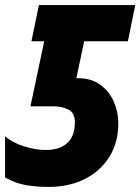

<svg xmlns="http://www.w3.org/2000/svg" viewBox="-24 -734 558 764"><path d="M168.9 9.8Q118.7 9.8 77.1 2.2Q35.6 -5.4 -3.9 -27.8V-191.9Q24.9 -166.5 71 -151.9Q117.2 -137.2 157.2 -137.2Q213.4 -137.2 243.7 -164.8Q273.9 -192.4 273.9 -248Q273.9 -284.7 248.5 -297.9Q223.1 -311 187 -311H97.2L151.9 -569.8H101.1L130.9 -713.9H514.2L484.9 -569.8H311L279.8 -422.9H286.1Q338.9 -422.9 374.5 -397Q410.2 -371.1 428.5 -330.1Q446.8 -289.1 446.8 -243.2Q446.8 -167.5 411.6 -110.6Q376.5 -53.7 314 -22Q251.5 9.8 168.9 9.8Z"/></svg>

Font: Open Sans Condensed ExtraBold
Style: Italic
Weight: 800
Width: 3
Italic angle: -12°
Designer: Monotype Design Team
Foundry: Monotype Imaging Inc.
Version: Version 3.003; ttfautohint (v1.8.4)